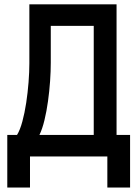

<svg xmlns="http://www.w3.org/2000/svg" viewBox="-20 -713 626 875"><path d="M13.2 141.6V-98.1H57.6Q71.3 -120.1 81.8 -158.9Q92.3 -197.8 99.4 -244.1Q106.4 -290.5 110.1 -337.6Q113.8 -384.8 113.8 -424.3V-693.4H511.2V-98.1H572.8V141.6H469.2V0H116.7V141.6ZM211.4 -427.2Q211.4 -389.2 208.3 -343.3Q205.1 -297.4 198.7 -251.5Q192.4 -205.6 182.6 -165.3Q172.9 -125 159.7 -98.1H407.2V-595.2H211.4Z"/></svg>

Font: Caskaydia Cove Medium
Style: Regular
Weight: 500
Monospace: yes
Designer: Aaron Bell
Foundry: Saja Typeworks
Version: Version 4.300; ttfautohint (v1.8.3)